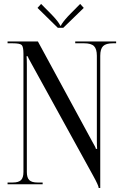

<svg xmlns="http://www.w3.org/2000/svg" viewBox="-20 -928 618 967"><path d="M298.8 -788.1H271L168.9 -888.2L187 -908.2L235.8 -858.9Q249.5 -845.2 261 -831.5Q272.5 -817.9 277.8 -809.3Q283.2 -800.8 283.2 -798.8H287.1Q287.1 -800.8 292.5 -809.1Q297.9 -817.4 309.3 -831.1Q320.8 -844.7 335 -858.9L383.8 -908.2L401.9 -888.2ZM18.1 0V-8.8H43.9Q73.7 -8.8 85.9 -21Q98.1 -33.2 98.1 -62V-657.2Q98.1 -692.9 89.1 -701.4Q80.1 -710 43.9 -710H18.1V-719.2H170.9L444.8 -214.8Q462.9 -184.1 462.9 -178.2H469.2Q467.8 -195.3 467.8 -220.2V-647Q467.8 -681.6 453.4 -695.8Q439 -710 403.8 -710H358.9V-719.2H564.9V-710H548.8Q513.7 -710 499.3 -695.8Q484.9 -681.6 484.9 -647V19H477.1Q477.1 7.3 449.2 -43L139.2 -606Q119.1 -642.1 119.1 -645H113.8Q115.2 -628.4 115.2 -602.1V-62Q115.2 -33.2 127.4 -21Q139.6 -8.8 168.9 -8.8H194.8V0Z"/></svg>

Font: FoglihtenNo07calt
Style: Regular
Weight: 500
Designer: gluk (gluksza@wp.pl)
Foundry: gluk (gluksza@wp.pl)
Version: Version 0.844